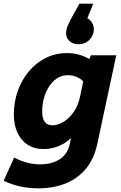

<svg xmlns="http://www.w3.org/2000/svg" viewBox="-50 -825 659 1042"><path d="M-30 156 27 30Q56 46 93 56.5Q130 67 167 67Q209 67 242.5 55Q276 43 298 19Q320 -5 328 -41L345 -121L364 -111Q344 -81 316 -59.5Q288 -38 254.5 -27Q221 -16 186 -16Q136 -16 99.5 -40Q63 -64 44 -106.5Q25 -149 25 -204Q25 -270 46 -330Q67 -390 105.5 -436.5Q144 -483 197.5 -510Q251 -537 315 -537Q353 -537 388.5 -525.5Q424 -514 454 -491L425 -356Q403 -388 376.5 -402.5Q350 -417 319 -417Q285 -417 259 -399.5Q233 -382 215 -353.5Q197 -325 188 -290.5Q179 -256 179 -222Q179 -196 185 -179Q191 -162 203.5 -153.5Q216 -145 235 -145Q264 -145 294.5 -163.5Q325 -182 350 -217.5Q375 -253 385 -304L422 -480L444 -525H581L478 -44Q460 40 414.5 93Q369 146 304 171.5Q239 197 160 197Q106 197 60 187Q14 177 -30 156ZM311 -665Q313 -676 322 -695.5Q331 -715 346 -742L381 -805H456L424 -726Q439 -720 451 -699Q463 -678 458 -651Q452 -623 430.5 -604Q409 -585 373 -585Q342 -585 322.5 -607Q303 -629 311 -665Z"/></svg>

Font: Radio Canada
Style: Italic
Weight: 400
Italic angle: -12°
Designer: Charles Daoud, Etienne Aubert Bonn, Alexandre Saumier Demers, Jacques Le Bailly
Foundry: Radio-Canada
Version: Version 2.104;gftools[0.9.28.dev5+ged2979d]